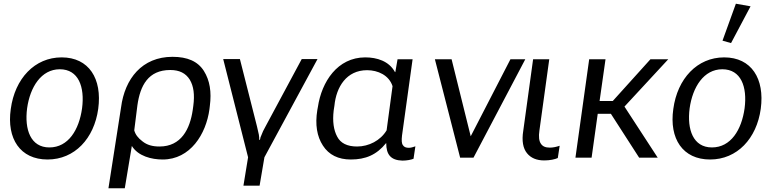

<svg xmlns="http://www.w3.org/2000/svg" viewBox="-20 -849 4193 1034"><path d="M236 10C382 10 487 -103 509 -263C531 -425 459 -540 312 -540C167 -540 60 -426 38 -262C15 -102 89 10 236 10ZM246 -55C145 -55 111 -151 126 -266C142 -380 202 -476 302 -476C403 -476 437 -381 422 -266C406 -150 348 -55 246 -55Z M564 165H652L690 -63C724 -8 796 10 856 10C1005 10 1090 -127 1108 -261L1110 -278C1120 -354 1110 -416 1078 -467C1045 -519 989 -543 909 -543C745 -543 652 -425 632 -271ZM839 -60C801 -60 772 -68 747 -88C723 -106 709 -125 703 -147L720 -282C735 -388 778 -472 897 -472C946 -472 980 -455 1002 -420C1023 -385 1029 -339 1021 -279L1018 -257C1003 -154 956 -60 839 -60Z M1291 151H1378L1404 -2L1690 -531H1605L1410 -168C1399 -149 1393 -135 1389 -124C1384 -114 1381 -105 1380 -96H1376C1376 -104 1376 -114 1374 -124C1372 -134 1369 -148 1364 -168L1272 -531H1182L1316 -2Z M1869 10C1949 10 2008 -15 2059 -78H2060C2060 -17 2084 14 2147 16C2172 16 2195 11 2207 6L2217 -61C2206 -57 2193 -53 2182 -53C2167 -53 2156 -57 2150 -67C2143 -76 2142 -93 2145 -119L2202 -530H2121L2109 -461H2107C2075 -520 2010 -540 1947 -540C1797 -540 1712 -408 1692 -273L1689 -257C1676 -178 1687 -114 1719 -65C1751 -15 1802 10 1869 10ZM1903 -60C1850 -60 1814 -78 1796 -113C1777 -148 1770 -195 1777 -254L1781 -280C1791 -381 1846 -471 1957 -471C2015 -471 2075 -444 2094 -385L2062 -147C2029 -92 1966 -60 1903 -60Z M2729 -530 2515 -115 2412 -530H2322L2458 0H2530L2809 -530Z M2911 15C2941 15 2969 9 2984 2L2994 -64C2976 -58 2959 -54 2941 -54C2917 -54 2902 -61 2893 -75C2883 -89 2880 -113 2885 -146L2938 -530H2851L2798 -145C2789 -90 2797 -50 2818 -24C2839 2 2870 15 2911 15Z M3079 0H3166L3199 -236H3270L3422 0H3522L3343 -275L3579 -530H3483L3280 -305H3209L3241 -530H3153Z M3804 10C3950 10 4055 -103 4077 -263C4099 -425 4027 -540 3880 -540C3735 -540 3628 -426 3606 -262C3583 -102 3657 10 3804 10ZM3814 -55C3713 -55 3679 -151 3694 -266C3710 -380 3770 -476 3870 -476C3971 -476 4005 -381 3990 -266C3974 -150 3916 -55 3814 -55ZM3917 -617 4022 -815 3943 -829 3871 -630Z"/></svg>

Font: Cheyenne Sans
Style: Italic
Weight: 400
Italic angle: -8.13011°
Designer: The Public Sans project authors (U.S. Web Design System), Libre Franklin designed by Pablo Impallari and Rodrigo Fuenzal
Foundry: The Cheyenne Sans Project Authors
Version: Version 2.007